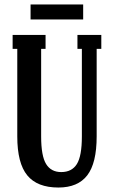

<svg xmlns="http://www.w3.org/2000/svg" viewBox="-20 -838 511 868"><path d="M118.2 -750V-817.9H356V-750ZM244.1 9.8Q148.4 9.8 103.3 -45.2Q58.1 -100.1 58.1 -221.2V-617.2H37.1V-680.2H186V-617.2H166V-221.2Q166 -132.8 188.5 -96.4Q210.9 -60.1 256.8 -60.1Q304.7 -60.1 327.4 -96.2Q350.1 -132.3 350.1 -221.2V-617.2H330.1V-680.2H438V-617.2H417V-221.2Q417 -100.6 374.5 -45.4Q332 9.8 244.1 9.8Z"/></svg>

Font: Margherita Bold
Style: Regular
Weight: 700
Designer: James Puckett
Foundry: Dunwich Type Founders
Version: Version 1.008;hotconv 1.0.109;makeotfexe 2.5.65596